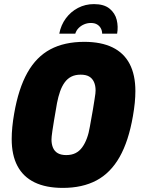

<svg xmlns="http://www.w3.org/2000/svg" viewBox="-20 -904 689 936"><path d="M286 12Q204 12 148.5 -15Q93 -42 65 -95Q37 -148 37 -226Q37 -254 40 -285Q43 -316 49 -350Q70 -472 113.5 -549.5Q157 -627 225.5 -663.5Q294 -700 391 -700Q473 -700 528.5 -673Q584 -646 612 -592.5Q640 -539 640 -460Q640 -433 637 -402.5Q634 -372 628 -338Q607 -216 563 -138.5Q519 -61 450.5 -24.5Q382 12 286 12ZM303 -148Q329 -148 348 -157.5Q367 -167 380.5 -185.5Q394 -204 403.5 -229.5Q413 -255 418 -286Q428 -338 433 -370Q438 -402 441 -420Q444 -438 445 -447.5Q446 -457 446 -463Q446 -487 438 -504.5Q430 -522 414.5 -531Q399 -540 373 -540Q347 -540 328 -530.5Q309 -521 295.5 -502.5Q282 -484 273 -458.5Q264 -433 258 -402Q249 -350 243.5 -317.5Q238 -285 235.5 -267Q233 -249 232 -240Q231 -231 231 -224Q231 -201 238.5 -183.5Q246 -166 262 -157Q278 -148 303 -148ZM269 -740Q277 -782 301 -814.5Q325 -847 360.5 -865.5Q396 -884 438 -884Q487 -884 514 -862Q541 -840 549 -807Q557 -774 551 -740H478Q478 -754 471.5 -766Q465 -778 453 -785Q441 -792 423 -792Q406 -792 390.5 -785.5Q375 -779 363.5 -767.5Q352 -756 347 -740Z"/></svg>

Font: Archivo Condensed Black
Style: Italic
Weight: 900
Width: 3
Italic angle: -10°
Designer: Hector Gatti
Foundry: Omnibus-Type
Version: Version 2.001